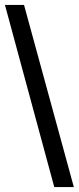

<svg xmlns="http://www.w3.org/2000/svg" viewBox="-20 -745 318 775"><path d="M278 10H199L0 -725H77Z"/></svg>

Font: Libra Sans
Style: Regular
Weight: 400
Foundry: Context Ltd
Version: Version 1.002